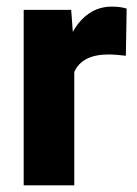

<svg xmlns="http://www.w3.org/2000/svg" viewBox="-20 -558 413 578"><path d="M361.3 -532.2 358.9 -390.1Q348.6 -391.6 333.3 -392.8Q317.9 -394 306.6 -394Q227.1 -394 203.6 -341.3V0H51.3V-528.3H194.3L199.2 -461.9Q218.8 -497.6 248.5 -517.8Q278.3 -538.1 316.9 -538.1Q342.3 -538.1 361.3 -532.2Z"/></svg>

Font: Vazirmatn RD FD ExtraBold
Style: Regular
Weight: 800
Designer: Saber Rastikerdar
Foundry: Saber Rastikerdar
Version: Version 33.003